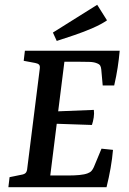

<svg xmlns="http://www.w3.org/2000/svg" viewBox="-20 -782 539 802"><path d="M409 -425 403 -492Q402 -502 398.5 -508Q395 -514 384 -518Q372 -523 352.5 -523.5Q333 -524 316 -524H249L223 -317L372 -323Q374 -308 371.5 -291.5Q369 -275 364 -260L217 -265L190 -49H267Q291 -49 312 -51Q333 -53 346 -58Q357 -62 362.5 -68.5Q368 -75 372 -84L404 -161L452 -156Q449 -120 442 -80Q435 -40 425 0H15L20 -42L69 -52Q82 -54 87.5 -60Q93 -66 94 -80L146 -494Q148 -507 143 -512Q138 -517 127 -519L79 -528L84 -570H480Q477 -536 471.5 -500Q466 -464 457 -425ZM217 -611 201 -646 386 -762 427 -697Q404 -681 367.5 -665Q331 -649 291 -635.5Q251 -622 217 -611Z"/></svg>

Font: Rasa Medium
Style: Italic
Weight: 500
Italic angle: -7.10001°
Designer: Anna Giedrys (Yrsa+Rasa design), David Brezina (Yrsa art-direction, Rasa art-direction, design)
Foundry: Rosetta Type Foundry
Version: Version 2.004